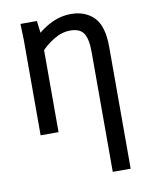

<svg xmlns="http://www.w3.org/2000/svg" viewBox="-74 -497 587 742"><g transform="rotate(-10 219.0 -126.5)"><path d="M56.6 -437.5H121.1L128.9 -375V0H58.6V-374ZM241.2 -378.9Q208 -378.9 175.3 -358.9Q142.6 -338.9 114.3 -306.6L79.1 -336.9Q106.4 -379.9 154.8 -410.6Q203.1 -441.4 254.9 -441.4Q310.5 -441.4 344.7 -407.2Q378.9 -373 378.9 -290V187.5H308.6V-282.2Q308.6 -334 293.9 -356.4Q279.3 -378.9 241.2 -378.9Z"/></g></svg>

Font: Sudo Var
Style: Regular
Weight: 400
Monospace: yes
Designer: Jens Kutilek
Foundry: Jens Kutilek
Version: Version 0.065;FEAKit 1.0